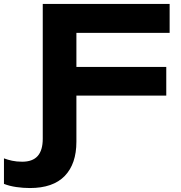

<svg xmlns="http://www.w3.org/2000/svg" viewBox="-139 -770 914 970"><path d="M159 -432H701V-287H159ZM247 -54Q247 58 188 119Q129 180 12 180Q-22 180 -56.5 175Q-91 170 -119 159V30Q-101 37 -78 42Q-55 47 -27 47Q26 47 51.5 18Q77 -11 77 -69V-750H718V-604H161L247 -691Z"/></svg>

Font: Unbounded Medium
Style: Regular
Weight: 500
Designer: Luke Prowse, Jean-Baptiste Morizot, Fátima Lázaro, Florian Runge
Foundry: NaN
Version: Version 1.700